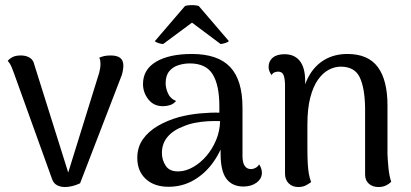

<svg xmlns="http://www.w3.org/2000/svg" viewBox="-20 -740 1653 772"><path d="M241 12Q223 12 209 4.5Q195 -3 189 -21L36 -446Q33 -455 26.5 -470.5Q20 -486 11 -495Q18 -504 30.5 -510.5Q43 -517 64 -517Q85 -517 99.5 -508Q114 -499 118 -480L261 -25L248 -26L379 -448Q381 -456 382.5 -465Q384 -474 384 -483Q384 -491 383 -497Q382 -503 379 -508Q388 -512 398.5 -514.5Q409 -517 425 -517Q451 -517 463.5 -507Q476 -497 476 -476Q476 -467 473.5 -453Q471 -439 465 -426L302 -3Q270 12 241 12Z M959 10Q914 10 890.5 -21Q867 -52 867 -122V-202L887 -194Q871 -135 838 -88.5Q805 -42 759 -15.5Q713 11 658 11Q600 11 566 -20.5Q532 -52 532 -105Q532 -148 554.5 -180Q577 -212 615 -234Q653 -256 699 -269Q741 -280 784 -284Q827 -288 862 -287V-312Q862 -398 835 -441.5Q808 -485 743 -485Q720 -485 697.5 -478Q675 -471 660.5 -453.5Q646 -436 646 -405Q646 -386 655.5 -364.5Q665 -343 688 -334Q678 -322 664 -317.5Q650 -313 635 -313Q598 -313 576.5 -340.5Q555 -368 555 -402Q555 -461 608 -492Q661 -523 751 -523Q856 -523 905.5 -470.5Q955 -418 955 -307V-113Q955 -60 990 -60Q997 -60 1006.5 -64.5Q1016 -69 1022 -79Q1028 -70 1030.5 -61.5Q1033 -53 1033 -45Q1033 -22 1012 -6Q991 10 959 10ZM701 -51Q728 -52 757 -68.5Q786 -85 810 -113Q834 -141 849 -177Q864 -213 865 -253Q842 -254 815.5 -252.5Q789 -251 763.5 -246Q738 -241 718 -232Q677 -217 654 -190Q631 -163 631 -125Q631 -96 647 -72.5Q663 -49 701 -51ZM636 -563Q629 -563 616.5 -567Q604 -571 603 -575L724 -716Q730 -718 741 -719Q752 -720 762.5 -719Q773 -718 779 -716L900 -575Q898 -571 885.5 -567Q873 -563 867 -563L752 -649Z M1179 12Q1156 12 1141 -2.5Q1126 -17 1126 -42V-401Q1125 -429 1119 -440.5Q1113 -452 1098 -452Q1093 -452 1085 -449.5Q1077 -447 1072 -438Q1060 -454 1060 -471Q1060 -494 1076.5 -508Q1093 -522 1124 -522Q1164 -522 1185.5 -495Q1207 -468 1207 -414V-352L1191 -331Q1198 -391 1222 -434Q1246 -477 1285.5 -500Q1325 -523 1377 -523Q1460 -523 1499 -470.5Q1538 -418 1538 -316V-120Q1539 -95 1542 -64Q1545 -33 1553 -9Q1544 0 1531.5 6Q1519 12 1501 12Q1478 12 1463 -1.5Q1448 -15 1448 -38V-304Q1447 -386 1426.5 -429Q1406 -472 1350 -472Q1326 -472 1302 -459.5Q1278 -447 1258.5 -419.5Q1239 -392 1227.5 -347.5Q1216 -303 1216 -240Q1216 -182 1216 -144Q1216 -106 1217.5 -81.5Q1219 -57 1222 -40.5Q1225 -24 1231 -8Q1225 -3 1211.5 4.5Q1198 12 1179 12Z"/></svg>

Font: Arima Thin Medium
Style: Regular
Weight: 500
Version: Version 1.100